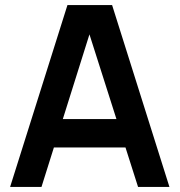

<svg xmlns="http://www.w3.org/2000/svg" viewBox="-20 -740 711 760"><path d="M144.2 0H20L247 -720H423.7L650.7 0H526.5L320.7 -646H347.3ZM524.7 -156.2H146.7V-268.7H524.7Z"/></svg>

Font: Manrope Variable Light
Style: Regular
Weight: 200
Designer: Mikhail Sharanda
Foundry: Mikhail Sharanda
Version: Version 4.505